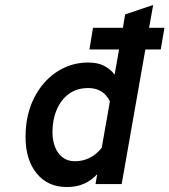

<svg xmlns="http://www.w3.org/2000/svg" viewBox="-20 -742 683 774"><path d="M249.5 12Q172.5 12 127.8 -43Q83 -98 83 -190Q83 -278.5 117 -346.2Q151 -414 208.5 -452Q266 -490 336 -490Q375.5 -490 401.8 -475.5Q428 -461 442 -441L460 -542.5H340.5L355 -630H475.5L484.5 -684L597.5 -722L581 -630H643L628 -542.5H566L470.5 0H365L372 -40Q349.5 -15 319 -1.5Q288.5 12 249.5 12ZM282 -92Q314.5 -92 342 -106Q369.5 -120 390 -146L423 -333Q417 -346.5 405.8 -359Q394.5 -371.5 377 -379.2Q359.5 -387 335.5 -387Q290.5 -387 258.2 -363.8Q226 -340.5 208.8 -300Q191.5 -259.5 191.5 -208Q191.5 -177 201.5 -150.5Q211.5 -124 231.8 -108Q252 -92 282 -92Z"/></svg>

Font: Overpass SemiBold
Style: Italic
Weight: 600
Italic angle: -10°
Designer: Delve Withrington, Dave Bailey, Thomas Jockin
Foundry: Delve Fonts LLC
Version: Version 4.000